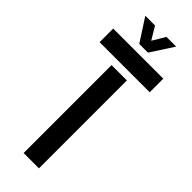

<svg xmlns="http://www.w3.org/2000/svg" viewBox="-314 -991 1015 1015"><g transform="rotate(45 193.5 -484.0)"><path d="M136.5 0V-657.3H251V0ZM6.1 -698.3V-800H380.6V-698.3ZM161 -840 78.1 -968H151L193.7 -896.5L236.2 -968H308.9L226 -840Z"/></g></svg>

Font: Big Shoulders Stencil Text Thin
Style: Regular
Weight: 100
Designer: Patric King
Foundry: XO Type Co
Version: Version 2.001